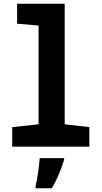

<svg xmlns="http://www.w3.org/2000/svg" viewBox="-20 -780 540 1021"><path d="M45 0V-104L185 -119V-644L71 -654V-760H324V-119L455 -104V0ZM169 221H255Q275 189 292.5 148Q310 107 321 69V61H191Q189 91 182.5 137.5Q176 184 169 210Z"/></svg>

Font: Noto Sans Mono Condensed Extra
Style: Regular
Weight: 800
Width: 3
Designer: Monotype Design Team
Foundry: Monotype Imaging Inc.
Version: Version 1.900